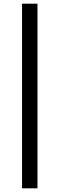

<svg xmlns="http://www.w3.org/2000/svg" viewBox="-20 -770 324 1045"><path d="M100 255V-750H184V255Z"/></svg>

Font: FFF_NEPSZA-BADSAG Bold
Style: Regular
Weight: 700
Designer: bBox Type GmbH
Foundry: bBox Type GmbH
Version: Version 0.002